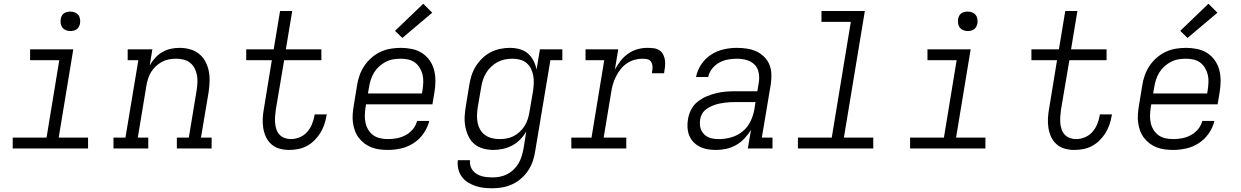

<svg xmlns="http://www.w3.org/2000/svg" viewBox="-20 -794 6640 1027"><path d="M48 0V-58H229L297 -472H141V-530H372L294 -58H451V0ZM356 -628Q344 -628 332.5 -632.5Q321 -637 314 -646Q307 -655 305 -667.5Q303 -680 305 -693Q306 -701 310.5 -709.5Q315 -718 322.5 -723Q330 -728 339 -730Q348 -732 356 -732Q369 -732 380.5 -727.5Q392 -723 399 -714Q406 -705 408 -692.5Q410 -680 408 -667Q406 -659 401.5 -650.5Q397 -642 389.5 -637Q382 -632 373.5 -630Q365 -628 356 -628Z M587 0V-58H651L720 -472H663V-530H795L781 -444Q793 -466 810 -484.5Q827 -503 848.5 -515.5Q870 -528 893.5 -533Q917 -538 941 -538Q969 -538 996 -530.5Q1023 -523 1044 -506.5Q1065 -490 1078 -466Q1091 -442 1096.5 -415Q1102 -388 1101 -359.5Q1100 -331 1096 -302L1055 -58H1112V0H926V-58H990L1032 -312Q1035 -332 1036 -352.5Q1037 -373 1033.5 -392Q1030 -411 1021 -428.5Q1012 -446 997 -458Q982 -470 962.5 -475Q943 -480 923 -480Q923 -480 923 -480Q923 -480 923 -480Q903 -480 884 -476.5Q865 -473 847 -463.5Q829 -454 814 -440Q799 -426 788.5 -409Q778 -392 772 -373Q766 -354 763 -335L717 -58H773V0Z M1526 8Q1500 8 1475 1Q1450 -6 1431.5 -22.5Q1413 -39 1402.5 -61.5Q1392 -84 1388 -110Q1384 -136 1385.5 -162.5Q1387 -189 1392 -215L1434 -472H1297V-530H1444L1478 -735H1543L1509 -530H1699V-472H1500L1455 -206Q1453 -188 1451.5 -170.5Q1450 -153 1451.5 -135.5Q1453 -118 1458.5 -102Q1464 -86 1475 -74Q1486 -62 1502 -56Q1518 -50 1536 -50Q1559 -50 1582.5 -59.5Q1606 -69 1622.5 -87.5Q1639 -106 1648.5 -129Q1658 -152 1662 -175Q1662 -177 1662.5 -178.5Q1663 -180 1663 -182H1728Q1727 -180 1727 -177.5Q1727 -175 1726 -173Q1722 -149 1714 -126Q1706 -103 1692.5 -81.5Q1679 -60 1660.5 -42Q1642 -24 1620 -12.5Q1598 -1 1574 3.5Q1550 8 1526 8Z M2055 8Q2032 8 2009.5 5Q1987 2 1966.5 -6Q1946 -14 1929 -27Q1912 -40 1899 -57Q1886 -74 1878.5 -94.5Q1871 -115 1868 -137Q1865 -159 1866.5 -182Q1868 -205 1872 -228L1890 -338Q1894 -365 1903.5 -391.5Q1913 -418 1929 -442Q1945 -466 1967.5 -485.5Q1990 -505 2016 -517Q2042 -529 2069.5 -533.5Q2097 -538 2124 -538Q2154 -538 2183.5 -532Q2213 -526 2237 -510.5Q2261 -495 2277.5 -472Q2294 -449 2301.5 -421Q2309 -393 2309 -362.5Q2309 -332 2304 -302L2293 -236H1938L1935 -218Q1932 -197 1931.5 -176Q1931 -155 1935.5 -135.5Q1940 -116 1950.5 -99Q1961 -82 1977 -70.5Q1993 -59 2013.5 -54.5Q2034 -50 2055 -50Q2079 -50 2103 -54.5Q2127 -59 2149.5 -71Q2172 -83 2188.5 -103Q2205 -123 2211 -147H2276Q2267 -111 2245.5 -80Q2224 -49 2192.5 -28.5Q2161 -8 2125.5 0Q2090 8 2055 8ZM1948 -294H2237L2240 -312Q2243 -332 2244 -353Q2245 -374 2240.5 -393.5Q2236 -413 2225.5 -430.5Q2215 -448 2199.5 -459.5Q2184 -471 2164 -475.5Q2144 -480 2123 -480Q2103 -480 2082.5 -476.5Q2062 -473 2043 -463Q2024 -453 2008 -438.5Q1992 -424 1981 -406Q1970 -388 1963.5 -368Q1957 -348 1954 -328ZM2132 -591 2093 -629 2244 -774 2292 -726Z M2615 213Q2591 213 2567.5 210.5Q2544 208 2522.5 200.5Q2501 193 2482 181Q2463 169 2450 151Q2437 133 2431.5 110Q2426 87 2429 63H2494Q2492 78 2496 92.5Q2500 107 2509 118Q2518 129 2530 136.5Q2542 144 2556 148Q2570 152 2585 153.5Q2600 155 2615 155Q2635 155 2655 151Q2675 147 2693.5 137.5Q2712 128 2727.5 113Q2743 98 2753.5 80Q2764 62 2770 42.5Q2776 23 2780 3L2795 -91Q2782 -68 2762.5 -48Q2743 -28 2719 -15.5Q2695 -3 2669.5 2.5Q2644 8 2619 8Q2591 8 2564 0.5Q2537 -7 2517 -24Q2497 -41 2485.5 -65.5Q2474 -90 2469 -116.5Q2464 -143 2465.5 -171.5Q2467 -200 2472 -228L2490 -338Q2494 -364 2502 -389.5Q2510 -415 2524.5 -438.5Q2539 -462 2559.5 -482Q2580 -502 2604.5 -514.5Q2629 -527 2655 -532.5Q2681 -538 2707 -538Q2734 -538 2759.5 -531Q2785 -524 2803.5 -508Q2822 -492 2833.5 -469.5Q2845 -447 2850 -422L2868 -530H2988V-472H2924L2843 13Q2839 40 2830.5 66Q2822 92 2806.5 116Q2791 140 2769 159.5Q2747 179 2721.5 191Q2696 203 2669 208Q2642 213 2615 213ZM2652 -50Q2671 -50 2690.5 -53.5Q2710 -57 2727.5 -66Q2745 -75 2760.5 -89.5Q2776 -104 2786.5 -121Q2797 -138 2803 -157Q2809 -176 2812 -195L2831 -305Q2834 -326 2835 -347Q2836 -368 2832.5 -388Q2829 -408 2820.5 -426Q2812 -444 2797 -456.5Q2782 -469 2762.5 -474.5Q2743 -480 2722 -480Q2701 -480 2681 -476Q2661 -472 2642.5 -462.5Q2624 -453 2608 -438Q2592 -423 2581 -405Q2570 -387 2563.5 -367.5Q2557 -348 2554 -328L2535 -218Q2532 -198 2531.5 -177Q2531 -156 2535 -136.5Q2539 -117 2549 -100Q2559 -83 2575 -71.5Q2591 -60 2611 -55Q2631 -50 2652 -50Z M3036 0V-58H3144L3212 -472H3112V-530H3287L3269 -422Q3282 -446 3299.5 -468.5Q3317 -491 3340 -507Q3363 -523 3389 -530.5Q3415 -538 3442 -538Q3459 -538 3476 -536Q3493 -534 3506.5 -525.5Q3520 -517 3527.5 -502Q3535 -487 3537 -470.5Q3539 -454 3537 -436.5Q3535 -419 3532 -402H3467Q3468 -412 3469.5 -421.5Q3471 -431 3470 -440.5Q3469 -450 3465.5 -458.5Q3462 -467 3454.5 -472Q3447 -477 3437.5 -478.5Q3428 -480 3418 -480Q3396 -480 3374 -474Q3352 -468 3333 -455Q3314 -442 3299.5 -423.5Q3285 -405 3274.5 -384Q3264 -363 3258 -342Q3252 -321 3249 -299L3209 -58H3330V0Z M3811 8Q3788 8 3766 4.5Q3744 1 3724.5 -8.5Q3705 -18 3690 -33.5Q3675 -49 3667 -68.5Q3659 -88 3657.5 -111Q3656 -134 3660 -156Q3664 -182 3676.5 -207Q3689 -232 3711 -249.5Q3733 -267 3758.5 -278Q3784 -289 3810.5 -295.5Q3837 -302 3863 -304Q3889 -306 3915 -306H4031L4039 -354Q4043 -380 4038 -406Q4033 -432 4015.5 -449Q3998 -466 3973 -473Q3948 -480 3921 -480Q3897 -480 3873 -475.5Q3849 -471 3827 -459Q3805 -447 3789 -426.5Q3773 -406 3768 -382H3703Q3710 -418 3731 -449.5Q3752 -481 3783.5 -501.5Q3815 -522 3850.5 -530Q3886 -538 3921 -538Q3948 -538 3975 -534Q4002 -530 4025 -519.5Q4048 -509 4066.5 -491Q4085 -473 4095 -449.5Q4105 -426 4106 -398.5Q4107 -371 4103 -344L4055 -58H4112V0H3980L3997 -99Q3982 -75 3962 -53.5Q3942 -32 3917 -18Q3892 -4 3865 2Q3838 8 3811 8ZM3827 -50Q3859 -50 3892 -59.5Q3925 -69 3952 -91Q3979 -113 3994 -144Q4009 -175 4015 -208L4021 -248H3915Q3901 -248 3887 -247.5Q3873 -247 3859 -245Q3845 -243 3831 -240.5Q3817 -238 3803 -233Q3789 -228 3776 -221.5Q3763 -215 3751.5 -205Q3740 -195 3733.5 -181.5Q3727 -168 3725 -154Q3723 -140 3724 -125Q3725 -110 3731 -97.5Q3737 -85 3747 -75Q3757 -65 3769.5 -59.5Q3782 -54 3797 -52Q3812 -50 3827 -50Z M4248 0V-58H4429L4531 -677H4374V-735H4606L4494 -58H4651V0Z M4848 0V-58H5029L5097 -472H4941V-530H5172L5094 -58H5251V0ZM5156 -628Q5144 -628 5132.5 -632.5Q5121 -637 5114 -646Q5107 -655 5105 -667.5Q5103 -680 5105 -693Q5106 -701 5110.5 -709.5Q5115 -718 5122.5 -723Q5130 -728 5139 -730Q5148 -732 5156 -732Q5169 -732 5180.5 -727.5Q5192 -723 5199 -714Q5206 -705 5208 -692.5Q5210 -680 5208 -667Q5206 -659 5201.5 -650.5Q5197 -642 5189.5 -637Q5182 -632 5173.5 -630Q5165 -628 5156 -628Z M5726 8Q5700 8 5675 1Q5650 -6 5631.5 -22.5Q5613 -39 5602.5 -61.5Q5592 -84 5588 -110Q5584 -136 5585.5 -162.5Q5587 -189 5592 -215L5634 -472H5497V-530H5644L5678 -735H5743L5709 -530H5899V-472H5700L5655 -206Q5653 -188 5651.5 -170.5Q5650 -153 5651.5 -135.5Q5653 -118 5658.5 -102Q5664 -86 5675 -74Q5686 -62 5702 -56Q5718 -50 5736 -50Q5759 -50 5782.5 -59.5Q5806 -69 5822.5 -87.5Q5839 -106 5848.5 -129Q5858 -152 5862 -175Q5862 -177 5862.5 -178.5Q5863 -180 5863 -182H5928Q5927 -180 5927 -177.5Q5927 -175 5926 -173Q5922 -149 5914 -126Q5906 -103 5892.5 -81.5Q5879 -60 5860.5 -42Q5842 -24 5820 -12.5Q5798 -1 5774 3.5Q5750 8 5726 8Z M6255 8Q6232 8 6209.5 5Q6187 2 6166.5 -6Q6146 -14 6129 -27Q6112 -40 6099 -57Q6086 -74 6078.5 -94.5Q6071 -115 6068 -137Q6065 -159 6066.5 -182Q6068 -205 6072 -228L6090 -338Q6094 -365 6103.5 -391.5Q6113 -418 6129 -442Q6145 -466 6167.5 -485.5Q6190 -505 6216 -517Q6242 -529 6269.5 -533.5Q6297 -538 6324 -538Q6354 -538 6383.5 -532Q6413 -526 6437 -510.5Q6461 -495 6477.5 -472Q6494 -449 6501.5 -421Q6509 -393 6509 -362.5Q6509 -332 6504 -302L6493 -236H6138L6135 -218Q6132 -197 6131.5 -176Q6131 -155 6135.5 -135.5Q6140 -116 6150.5 -99Q6161 -82 6177 -70.5Q6193 -59 6213.5 -54.5Q6234 -50 6255 -50Q6279 -50 6303 -54.5Q6327 -59 6349.5 -71Q6372 -83 6388.5 -103Q6405 -123 6411 -147H6476Q6467 -111 6445.5 -80Q6424 -49 6392.5 -28.5Q6361 -8 6325.5 0Q6290 8 6255 8ZM6148 -294H6437L6440 -312Q6443 -332 6444 -353Q6445 -374 6440.5 -393.5Q6436 -413 6425.5 -430.5Q6415 -448 6399.5 -459.5Q6384 -471 6364 -475.5Q6344 -480 6323 -480Q6303 -480 6282.5 -476.5Q6262 -473 6243 -463Q6224 -453 6208 -438.5Q6192 -424 6181 -406Q6170 -388 6163.5 -368Q6157 -348 6154 -328ZM6332 -591 6293 -629 6444 -774 6492 -726Z"/></svg>

Font: Iosevka Curly Slab LtExObl
Style: Regular
Weight: 300
Width: 7
Italic angle: -9°
Monospace: yes
Designer: Belleve Invis
Foundry: Belleve Invis
Version: Version 11.1.0; ttfautohint (v1.8.3)